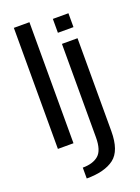

<svg xmlns="http://www.w3.org/2000/svg" viewBox="-184 -863 853 1170"><g transform="rotate(-20 242.0 -278.0)"><path d="M63 0H164V-785H63ZM166.5 229.5Q283.5 229.5 344.8 183Q406 136.5 406 9.5V-593H305V13Q305 97 269 128Q233 159 166.5 159ZM305 -755V-665H406V-755Z"/></g></svg>

Font: Anybody UltraCondensed Thin
Style: Regular
Weight: 400
Version: Version 1.111